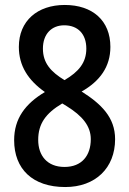

<svg xmlns="http://www.w3.org/2000/svg" viewBox="-20 -744 520 774"><path d="M241 -724C131 -724 56 -660 56 -555C56 -479 93 -421 161 -373C82 -326 37 -266 37 -179C37 -63 111 10 243 10C365 10 444 -67 444 -183C444 -271 388 -325 309 -375C383 -417 425 -475 425 -555C425 -661 353 -724 241 -724ZM239 -642C294 -642 328 -607 328 -548C328 -492 298 -455 240 -421C186 -454 153 -489 153 -548C153 -607 188 -642 239 -642ZM134 -180C134 -245 164 -287 231 -327L249 -316C312 -277 346 -236 346 -183C346 -117 310 -71 240 -71C170 -71 134 -117 134 -180Z"/></svg>

Font: Noto Sans Thai Cond Med
Style: Regular
Weight: 500
Width: 3
Designer: Monotype Design Team
Foundry: Monotype Imaging Inc.
Version: Version 2.002